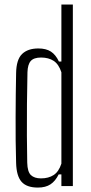

<svg xmlns="http://www.w3.org/2000/svg" viewBox="-20 -820 401 846"><path d="M147 6.5Q97.5 6.5 75 -19Q52.5 -44.5 51 -102Q49.5 -149.5 49 -200.8Q48.5 -252 48.8 -303.5Q49 -355 49.5 -404.5Q50 -454 51 -498Q52 -557.5 77.2 -582Q102.5 -606.5 149 -606.5Q183 -606.5 204.2 -592.8Q225.5 -579 239.5 -549H250.5V-800H301V0H250.5V-51.5H238.5Q224 -22 202.5 -7.8Q181 6.5 147 6.5ZM160.5 -34Q194 -34 216.5 -48.8Q239 -63.5 250.5 -99V-501.5Q239 -537 216.5 -551.8Q194 -566.5 161 -566.5Q129 -566.5 115.5 -551.2Q102 -536 101 -501.5Q99.5 -434 98.8 -361.5Q98 -289 98.5 -221.8Q99 -154.5 100 -103Q101 -63 116.2 -48.5Q131.5 -34 160.5 -34Z"/></svg>

Font: Big Shoulders Text Thin ExtraLight
Style: Regular
Weight: 250
Version: Version 2.002